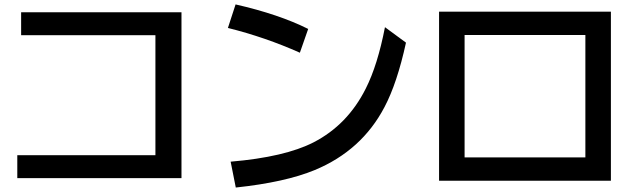

<svg xmlns="http://www.w3.org/2000/svg" viewBox="-20 -797 2840 856"><path d="M74.2 -742.2H789.1V-2.9H57.1V-105H672.9V-640.1H74.2Z M1316.9 -562Q1162.6 -630.9 996.1 -672.4L1030.3 -777.3Q1223.1 -733.4 1354 -668ZM1008.3 -76.2Q1250 -96.7 1378.4 -162.6Q1529.8 -240.7 1610.8 -402.3Q1663.6 -506.8 1696.3 -675.8L1790 -606.9Q1750.5 -426.3 1694.3 -319.8Q1592.8 -126 1383.8 -39.1Q1252 15.6 1031.2 39.1Z M1937.5 -745.1H2703.6V8.8H1937.5ZM2051.3 -641.1V-95.2H2589.8V-641.1Z"/></svg>

Font: FORM UDPGothic
Style: Bold
Weight: 700
Foundry: Pronama LLC
Version: Version 1.051